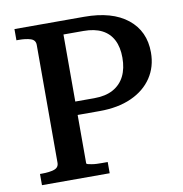

<svg xmlns="http://www.w3.org/2000/svg" viewBox="-80 -785 818 860"><g transform="rotate(-10 329.0 -355.0)"><path d="M254 -63V-648H345Q395 -648 428.5 -631Q462 -614 479 -581Q496 -548 496 -500Q496 -451 478.5 -416Q461 -381 426.5 -362Q392 -343 340 -343H223V-282H354Q438 -282 499 -309.5Q560 -337 593 -386.5Q626 -436 626 -501Q626 -598 556 -654Q486 -710 359 -710H42V-659H52Q85 -659 106.5 -652Q128 -645 128 -623V-87Q128 -65 106.5 -58Q85 -51 52 -51H42V0H350V-51H324Q312 -51 300 -51.5Q288 -52 277 -54Q266 -56 260 -57.5Q254 -59 254 -63Z"/></g></svg>

Font: Roboto Serif 36pt Medium
Style: Regular
Weight: 500
Designer: Greg Gazdowicz
Foundry: Commercial Type
Version: Version 1.008